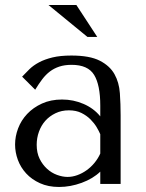

<svg xmlns="http://www.w3.org/2000/svg" viewBox="-20 -732 580 764"><path d="M264 -511Q337 -511 377 -490.5Q417 -470 435.5 -437Q454 -404 457 -361Q460 -318 460 -273V0H379V-49Q350 -21 305 -4.5Q260 12 215 12Q172 12 139 -3Q106 -18 84 -42Q62 -66 51 -96Q40 -126 40 -157Q40 -189 52 -221Q64 -253 88 -278.5Q112 -304 147 -320Q182 -336 227 -336Q272 -336 312.5 -318.5Q353 -301 379 -269V-312Q379 -394 354.5 -434Q330 -474 265 -474Q237 -474 216 -467Q195 -460 178.5 -447.5Q162 -435 148 -416.5Q134 -398 120 -375L68 -427Q82 -442 97.5 -457Q113 -472 135.5 -484Q158 -496 189 -503.5Q220 -511 264 -511ZM379 -198Q374 -210 364.5 -226Q355 -242 340 -257Q325 -272 304 -282.5Q283 -293 254 -293Q225 -293 201 -281.5Q177 -270 160.5 -251.5Q144 -233 135 -208Q126 -183 126 -156Q126 -124 137.5 -100.5Q149 -77 167 -60.5Q185 -44 207 -36Q229 -28 249 -28Q268 -28 287.5 -35Q307 -42 324.5 -54.5Q342 -67 356 -84Q370 -101 379 -121ZM284 -712H173L328 -585H367Z"/></svg>

Font: Tenor Sans
Style: Regular
Weight: 400
Designer: Denis Masharov
Foundry: Denis Masharov
Version: Version 1.1